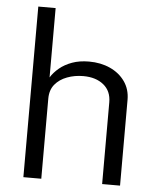

<svg xmlns="http://www.w3.org/2000/svg" viewBox="-53 -788 678 833"><g transform="rotate(5 286.0 -371.5)"><path d="M80 0V-743H155.5V-441Q169 -463 191.8 -482Q214.5 -501 246.8 -512.8Q279 -524.5 320.5 -524.5Q371.5 -524.5 412.2 -506Q453 -487.5 477 -453.5Q501 -419.5 501 -373.5V0H423V-356Q423 -405 389.5 -432.2Q356 -459.5 301 -459.5Q263.5 -459.5 230.8 -447.2Q198 -435 178 -410.8Q158 -386.5 158 -349V0Z"/></g></svg>

Font: Public Sans Thin Light
Style: Regular
Weight: 300
Version: Version 1.007